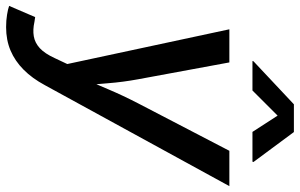

<svg xmlns="http://www.w3.org/2000/svg" viewBox="-213 -598 1007 645"><g transform="rotate(90 290.5 -275.5)"><path d="M-12.2 197.3 25.4 109.9 41.5 112.3Q67.9 118.2 89.8 114.5Q111.8 110.8 129.9 94.2Q147.9 77.6 163.1 44.4L183.1 2L66.4 -542.5H177.7L234.4 -235.4Q243.7 -185.1 247.6 -135Q251.5 -85 256.8 -35.6H224.6Q246.6 -85 267.8 -135.3Q289.1 -185.5 314.9 -235.4L474.6 -542.5H593.3L253.9 77.6Q231 120.1 201.9 148.9Q172.9 177.7 137.7 192.6Q102.5 207.5 59.1 207.5Q36.6 207.5 17.3 204.3Q-2 201.2 -12.2 197.3ZM272 -620.1H172.9L173.8 -623.5L318.4 -759.3H411.6L512.2 -623.5L511.2 -620.1H411.1L356.4 -704.6Z"/></g></svg>

Font: Inter 16pt Medium
Style: Italic
Weight: 500
Italic angle: -9.3988°
Version: Version 4.001;git-66647c0bb